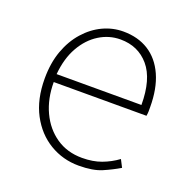

<svg xmlns="http://www.w3.org/2000/svg" viewBox="-104 -639 736 751"><g transform="rotate(20 263.5 -263.5)"><path d="M300 13Q234 13 179 -20Q124 -53 91.5 -114.5Q59 -176 59 -262Q59 -327 77.5 -378Q96 -429 128.5 -465.5Q161 -502 201.5 -521Q242 -540 286 -540Q347 -540 391.5 -512Q436 -484 460.5 -429.5Q485 -375 485 -297Q485 -289 485 -280.5Q485 -272 483 -261H97Q97 -192 122.5 -137.5Q148 -83 194 -51.5Q240 -20 302 -20Q347 -20 382 -33Q417 -46 447 -68L463 -37Q433 -19 396 -3Q359 13 300 13ZM97 -294H450Q450 -401 405 -454Q360 -507 286 -507Q239 -507 198 -481.5Q157 -456 130 -408.5Q103 -361 97 -294Z"/></g></svg>

Font: Noto Sans TC
Style: Regular
Weight: 100
Designer: Ryoko NISHIZUKA 西塚涼子 (kana, bopomofo & ideographs); Paul D. Hunt (Latin, Greek & Cyrillic); Sandoll Communications 산돌커뮤니
Foundry: Adobe
Version: Version 2.004;hotconv 1.0.118;makeotfexe 2.5.65603